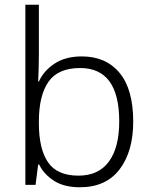

<svg xmlns="http://www.w3.org/2000/svg" viewBox="-20 -780 639 810"><path d="M144 -550Q144 -521 143 -488.5Q142 -456 141 -436H144Q164 -481 210 -511.5Q256 -542 325 -542Q427 -542 484.5 -472.5Q542 -403 542 -267Q542 -141 484.5 -65.5Q427 10 317 10Q250 10 207.5 -17.5Q165 -45 145 -86H141L130 0H87V-760H144ZM318 -493Q225 -493 184.5 -435Q144 -377 144 -267V-260Q144 -152 182.5 -95.5Q221 -39 311 -39Q396 -39 439.5 -98.5Q483 -158 483 -268Q483 -493 318 -493Z"/></svg>

Font: Noto Sans Lao Looped Light
Style: Regular
Weight: 300
Designer: Mark Frömberg, Ben Mitchell
Foundry: The Fontpad Ltd
Version: Version 1.002; ttfautohint (v1.8.4.7-5d5b)